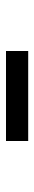

<svg xmlns="http://www.w3.org/2000/svg" viewBox="243 -1000 114 640"><g transform="rotate(90 300.0 -680.0)"><path d="M150 -643V-717H450V-643Z"/></g></svg>

Font: Iosevka Curly Slab Extended
Style: Regular
Weight: 400
Width: 7
Monospace: yes
Designer: Belleve Invis
Foundry: Belleve Invis
Version: Version 11.1.0; ttfautohint (v1.8.3)